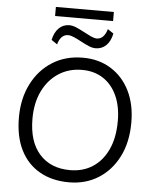

<svg xmlns="http://www.w3.org/2000/svg" viewBox="-64 -1053 897 1115"><g transform="rotate(5 384.5 -496.0)"><path d="M380 8Q281 8 208.5 -33.5Q136 -75 97 -153Q58 -231 58 -342Q58 -453 101.5 -538.5Q145 -624 221.5 -672Q298 -720 399 -720Q492 -720 562.5 -676Q633 -632 672 -553.5Q711 -475 711 -369Q711 -254 668 -169.5Q625 -85 550.5 -38.5Q476 8 380 8ZM380 -63Q455 -63 511.5 -99.5Q568 -136 600 -205Q632 -274 632 -371Q632 -456 603.5 -518.5Q575 -581 523 -615Q471 -649 400 -649Q323 -649 263.5 -610.5Q204 -572 170.5 -503Q137 -434 137 -342Q137 -208 202 -135.5Q267 -63 380 -63ZM216 -947V-1000H554V-947ZM466 -781Q447 -781 425 -790.5Q403 -800 380 -812.5Q357 -825 336.5 -834Q316 -843 301 -843Q280 -843 264.5 -827.5Q249 -812 242 -784L208 -807Q217 -851 242 -876Q267 -901 304 -901Q323 -901 345 -891.5Q367 -882 390 -869.5Q413 -857 433.5 -847.5Q454 -838 469 -838Q490 -838 505 -854Q520 -870 528 -898L562 -875Q553 -830 528 -805.5Q503 -781 466 -781Z"/></g></svg>

Font: LivvicRegular
Style: Regular
Weight: 400
Designer: Jacques Le Bailly, Baron von Fonthausen
Version: Version 1.001; ttfautohint (v1.8.2)